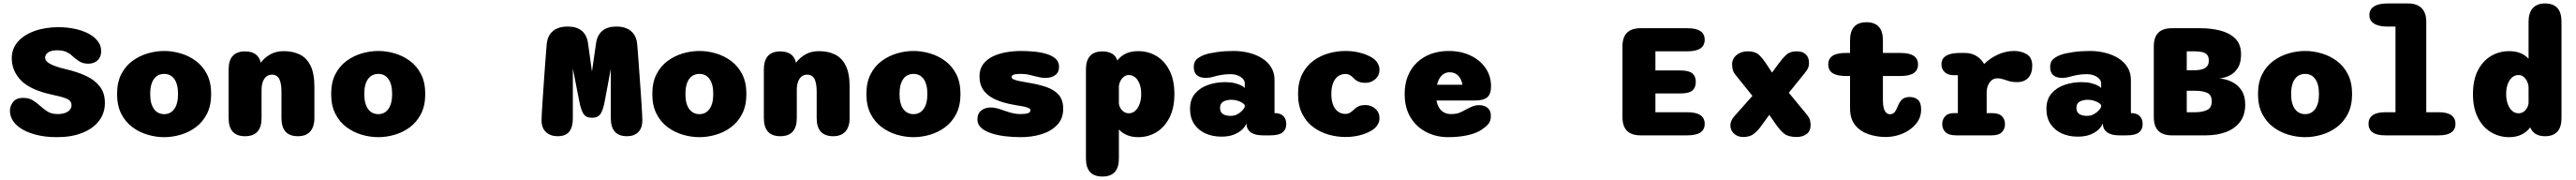

<svg xmlns="http://www.w3.org/2000/svg" viewBox="-20 -782 14896 1040"><path d="M309.5 10.5Q238.5 10.5 183 -4.8Q127.5 -20 92 -46Q37.5 -86 37.5 -143Q37.5 -168 55.2 -192.2Q73 -216.5 113 -216.5Q146.5 -216.5 169.5 -202.5Q192.5 -188.5 212 -170.5Q231.5 -152.5 254.5 -137.8Q277.5 -123 313.5 -123Q337.5 -123 355.5 -129.2Q373.5 -135.5 383.5 -147Q393.5 -158.5 393.5 -174.5Q393.5 -200.5 365.2 -212Q337 -223.5 277 -236Q155 -262.5 101.5 -317.5Q48 -372.5 48 -445.5Q48 -500.5 83.2 -540.8Q118.5 -581 180 -603Q241.5 -625 320 -625Q372.5 -625 424 -612.8Q475.5 -600.5 511.5 -576Q535.5 -559.5 550.2 -537.2Q565 -515 565 -486.5Q565 -453 544.5 -433.5Q524 -414 490.5 -414Q457 -414 433.8 -430.5Q410.5 -447 396 -460.5Q383 -473.5 362.2 -482.5Q341.5 -491.5 310.5 -491.5Q288.5 -491.5 272.8 -486Q257 -480.5 249 -470.8Q241 -461 241 -448.5Q241 -428.5 270.5 -412.5Q300 -396.5 361.5 -382Q425 -367.5 475.8 -344.2Q526.5 -321 556.5 -283.2Q586.5 -245.5 586.5 -187.5Q586.5 -127.5 552 -83Q517.5 -38.5 455.2 -14Q393 10.5 309.5 10.5Z M929.5 10.5Q882 10.5 834 -3.5Q786 -17.5 745.8 -47.2Q705.5 -77 681.2 -124.5Q657 -172 657 -239Q657 -306 681.2 -353.2Q705.5 -400.5 745.8 -430Q786 -459.5 834 -473.5Q882 -487.5 929.5 -487.5Q976.5 -487.5 1024.5 -473.5Q1072.5 -459.5 1112.5 -430Q1152.5 -400.5 1176.8 -353.2Q1201 -306 1201 -239Q1201 -172 1176.8 -124.5Q1152.5 -77 1112.5 -47.2Q1072.5 -17.5 1024.5 -3.5Q976.5 10.5 929.5 10.5ZM929.5 -122.5Q947.5 -122.5 962 -129.8Q976.5 -137 987.2 -151.5Q998 -166 1003.8 -187.8Q1009.5 -209.5 1009.5 -239Q1009.5 -268.5 1003.8 -290.2Q998 -312 987.2 -326.5Q976.5 -341 962 -348Q947.5 -355 929.5 -355Q911.5 -355 896.5 -348Q881.5 -341 870.8 -326.5Q860 -312 854.2 -290.2Q848.5 -268.5 848.5 -239Q848.5 -209.5 854.2 -187.8Q860 -166 870.8 -151.5Q881.5 -137 896.5 -129.8Q911.5 -122.5 929.5 -122.5Z M1703 5Q1607.5 5 1607.5 -100V-253.5Q1607.5 -300.5 1595 -325.5Q1582.5 -350.5 1552.5 -350.5Q1538 -350.5 1526.8 -344.2Q1515.5 -338 1508 -326.5Q1500.5 -315 1496.5 -299.2Q1492.5 -283.5 1492.5 -264.5V-100Q1492.5 5 1397 5Q1302 5 1302 -100V-380Q1302 -485 1397 -485Q1472 -485 1487.5 -421.5L1488 -419.5Q1509.5 -449 1542.8 -467.8Q1576 -486.5 1621.5 -486.5Q1672.5 -486.5 1712.5 -467.5Q1752.5 -448.5 1775.2 -403.5Q1798 -358.5 1798 -281V-100Q1798 -49 1773.5 -22Q1749 5 1703 5Z M2167.5 10.5Q2120 10.5 2072 -3.5Q2024 -17.5 1983.8 -47.2Q1943.5 -77 1919.2 -124.5Q1895 -172 1895 -239Q1895 -306 1919.2 -353.2Q1943.5 -400.5 1983.8 -430Q2024 -459.5 2072 -473.5Q2120 -487.5 2167.5 -487.5Q2214.5 -487.5 2262.5 -473.5Q2310.5 -459.5 2350.5 -430Q2390.5 -400.5 2414.8 -353.2Q2439 -306 2439 -239Q2439 -172 2414.8 -124.5Q2390.5 -77 2350.5 -47.2Q2310.5 -17.5 2262.5 -3.5Q2214.5 10.5 2167.5 10.5ZM2167.5 -122.5Q2185.5 -122.5 2200 -129.8Q2214.5 -137 2225.2 -151.5Q2236 -166 2241.8 -187.8Q2247.5 -209.5 2247.5 -239Q2247.5 -268.5 2241.8 -290.2Q2236 -312 2225.2 -326.5Q2214.5 -341 2200 -348Q2185.5 -355 2167.5 -355Q2149.5 -355 2134.5 -348Q2119.5 -341 2108.8 -326.5Q2098 -312 2092.2 -290.2Q2086.5 -268.5 2086.5 -239Q2086.5 -209.5 2092.2 -187.8Q2098 -166 2108.8 -151.5Q2119.5 -137 2134.5 -129.8Q2149.5 -122.5 2167.5 -122.5Z M3204.5 5Q3163 5 3137.2 -18.8Q3111.5 -42.5 3111.5 -86.5Q3111.5 -97 3112.8 -122.8Q3114 -148.5 3116.5 -184.8Q3119 -221 3121.8 -262.2Q3124.5 -303.5 3127.5 -345.2Q3130.5 -387 3133.2 -423.8Q3136 -460.5 3138.2 -488Q3140.5 -515.5 3141.5 -527.5Q3144.5 -561 3160 -583.5Q3175.5 -606 3201 -617.2Q3226.5 -628.5 3259.5 -628.5H3265.5Q3314.5 -628.5 3344.2 -604Q3374 -579.5 3380.5 -530.5L3403 -368.5L3426.5 -530.5Q3433.5 -579.5 3463.2 -604Q3493 -628.5 3541.5 -628.5H3547Q3580 -628.5 3605.2 -617.2Q3630.5 -606 3646 -583.5Q3661.5 -561 3664.5 -527.5Q3665.5 -515.5 3667.8 -487.8Q3670 -460 3672.8 -422.2Q3675.5 -384.5 3678.5 -342.2Q3681.5 -300 3684.5 -258.2Q3687.5 -216.5 3689.8 -180.8Q3692 -145 3693.2 -120Q3694.5 -95 3694.5 -86.5Q3694.5 -42.5 3671 -18.8Q3647.5 5 3606 5Q3512 5 3512 -99V-384.5L3476.5 -195Q3467.5 -146.5 3452.5 -124Q3437.5 -101.5 3403 -101.5Q3369 -101.5 3354.2 -124Q3339.5 -146.5 3330 -195L3292.5 -386.5V-99Q3292.5 -48 3271.8 -21.5Q3251 5 3204.5 5Z M4024.5 10.5Q3977 10.5 3929 -3.5Q3881 -17.5 3840.8 -47.2Q3800.5 -77 3776.2 -124.5Q3752 -172 3752 -239Q3752 -306 3776.2 -353.2Q3800.5 -400.5 3840.8 -430Q3881 -459.5 3929 -473.5Q3977 -487.5 4024.5 -487.5Q4071.5 -487.5 4119.5 -473.5Q4167.5 -459.5 4207.5 -430Q4247.5 -400.5 4271.8 -353.2Q4296 -306 4296 -239Q4296 -172 4271.8 -124.5Q4247.5 -77 4207.5 -47.2Q4167.5 -17.5 4119.5 -3.5Q4071.5 10.5 4024.5 10.5ZM4024.5 -122.5Q4042.5 -122.5 4057 -129.8Q4071.5 -137 4082.2 -151.5Q4093 -166 4098.8 -187.8Q4104.5 -209.5 4104.5 -239Q4104.5 -268.5 4098.8 -290.2Q4093 -312 4082.2 -326.5Q4071.5 -341 4057 -348Q4042.5 -355 4024.5 -355Q4006.5 -355 3991.5 -348Q3976.5 -341 3965.8 -326.5Q3955 -312 3949.2 -290.2Q3943.5 -268.5 3943.5 -239Q3943.5 -209.5 3949.2 -187.8Q3955 -166 3965.8 -151.5Q3976.5 -137 3991.5 -129.8Q4006.5 -122.5 4024.5 -122.5Z M4798 5Q4702.5 5 4702.5 -100V-253.5Q4702.5 -300.5 4690 -325.5Q4677.5 -350.5 4647.5 -350.5Q4633 -350.5 4621.8 -344.2Q4610.5 -338 4603 -326.5Q4595.5 -315 4591.5 -299.2Q4587.5 -283.5 4587.5 -264.5V-100Q4587.5 5 4492 5Q4397 5 4397 -100V-380Q4397 -485 4492 -485Q4567 -485 4582.5 -421.5L4583 -419.5Q4604.5 -449 4637.8 -467.8Q4671 -486.5 4716.5 -486.5Q4767.5 -486.5 4807.5 -467.5Q4847.5 -448.5 4870.2 -403.5Q4893 -358.5 4893 -281V-100Q4893 -49 4868.5 -22Q4844 5 4798 5Z M5262.5 10.5Q5215 10.5 5167 -3.5Q5119 -17.5 5078.8 -47.2Q5038.5 -77 5014.2 -124.5Q4990 -172 4990 -239Q4990 -306 5014.2 -353.2Q5038.5 -400.5 5078.8 -430Q5119 -459.5 5167 -473.5Q5215 -487.5 5262.5 -487.5Q5309.5 -487.5 5357.5 -473.5Q5405.5 -459.5 5445.5 -430Q5485.5 -400.5 5509.8 -353.2Q5534 -306 5534 -239Q5534 -172 5509.8 -124.5Q5485.5 -77 5445.5 -47.2Q5405.5 -17.5 5357.5 -3.5Q5309.5 10.5 5262.5 10.5ZM5262.5 -122.5Q5280.5 -122.5 5295 -129.8Q5309.5 -137 5320.2 -151.5Q5331 -166 5336.8 -187.8Q5342.5 -209.5 5342.5 -239Q5342.5 -268.5 5336.8 -290.2Q5331 -312 5320.2 -326.5Q5309.5 -341 5295 -348Q5280.5 -355 5262.5 -355Q5244.5 -355 5229.5 -348Q5214.5 -341 5203.8 -326.5Q5193 -312 5187.2 -290.2Q5181.5 -268.5 5181.5 -239Q5181.5 -209.5 5187.2 -187.8Q5193 -166 5203.8 -151.5Q5214.5 -137 5229.5 -129.8Q5244.5 -122.5 5262.5 -122.5Z M5882.5 10.5Q5837.5 10.5 5793 5.2Q5748.5 0 5712 -12Q5675.5 -24 5653.8 -43.5Q5632 -63 5632 -91.5Q5632 -126 5654 -143.5Q5676 -161 5710.5 -161Q5724 -161 5740.8 -157.2Q5757.5 -153.5 5776 -146.5Q5792 -141 5809 -135.5Q5826 -130 5844 -126.5Q5862 -123 5880.5 -123Q5908.5 -123 5923.5 -127.8Q5938.5 -132.5 5938.5 -145Q5938.5 -152.5 5928.5 -157.5Q5918.5 -162.5 5898 -166.8Q5877.5 -171 5845.5 -176Q5781 -187 5736 -207.2Q5691 -227.5 5667.5 -260.2Q5644 -293 5644 -341.5Q5644 -383 5665 -411Q5686 -439 5720.8 -455.8Q5755.5 -472.5 5798 -480Q5840.5 -487.5 5883 -487.5Q5921.5 -487.5 5960.5 -483.8Q5999.5 -480 6032 -470.2Q6064.5 -460.5 6084.2 -442.5Q6104 -424.5 6104 -395.5Q6104 -364 6081.8 -348Q6059.5 -332 6027 -332Q6009.5 -332 5993.5 -335Q5977.5 -338 5961.5 -342.5Q5946 -347 5926.8 -351Q5907.5 -355 5885.5 -355Q5874.5 -355 5864.5 -354.5Q5854.5 -354 5846.5 -352Q5838.5 -350 5834 -346.2Q5829.5 -342.5 5829.5 -336Q5829.5 -329 5841.2 -323.5Q5853 -318 5873.5 -313.8Q5894 -309.5 5921 -305Q5985 -295 6031.5 -278.8Q6078 -262.5 6103 -233Q6128 -203.5 6128 -154Q6128 -97 6093.5 -60.5Q6059 -24 6003.2 -6.8Q5947.5 10.5 5882.5 10.5Z M6259.5 -380Q6259.5 -485 6355 -485Q6387 -485 6409.5 -472.5Q6432 -460 6440.5 -434L6441 -432.5Q6461 -459 6491 -472.8Q6521 -486.5 6561.5 -486.5Q6620 -486.5 6667.5 -458Q6715 -429.5 6743 -374.2Q6771 -319 6771 -239Q6771 -159 6743 -103.2Q6715 -47.5 6667.5 -18.5Q6620 10.5 6561.5 10.5Q6526 10.5 6498 -1Q6470 -12.5 6450 -34V133.5Q6450 238 6355 238Q6259.5 238 6259.5 133.5ZM6450 -181.5Q6452.5 -167.5 6460.2 -155Q6468 -142.5 6480.2 -135Q6492.5 -127.5 6508 -127.5Q6528 -127.5 6544 -141.2Q6560 -155 6569.5 -180.2Q6579 -205.5 6579 -239Q6579 -273 6569.5 -297.5Q6560 -322 6544 -335.2Q6528 -348.5 6508 -348.5Q6492 -348.5 6479.5 -339Q6467 -329.5 6459.5 -315.2Q6452 -301 6450 -286Z M7281.5 0Q7236 0 7212 -18Q7188 -36 7188 -67V-69.5Q7181.5 -52 7163.5 -34.2Q7145.5 -16.5 7115.5 -4.5Q7085.5 7.5 7042.5 7.5Q6991 7.5 6950 -11.2Q6909 -30 6885.2 -65.8Q6861.5 -101.5 6861.5 -153Q6861.5 -208 6891 -242Q6920.5 -276 6967 -291.8Q7013.5 -307.5 7064 -307.5Q7096 -307.5 7120 -301.5Q7144 -295.5 7158.8 -287.5Q7173.5 -279.5 7178 -273.5V-301Q7178 -311 7172 -320.2Q7166 -329.5 7155 -337Q7144 -344.5 7128.8 -349Q7113.5 -353.5 7095 -353.5Q7067.5 -353.5 7044.2 -349.5Q7021 -345.5 7002 -340Q6989.5 -336.5 6978.2 -334.2Q6967 -332 6952 -332Q6920 -332 6901.5 -347.2Q6883 -362.5 6883 -395.5Q6883 -426.5 6902.8 -442.2Q6922.5 -458 6948.5 -466.5Q6973.5 -475 7017.8 -481.2Q7062 -487.5 7113 -487.5Q7161.5 -487.5 7204.5 -476.2Q7247.5 -465 7280.2 -443.8Q7313 -422.5 7331.5 -391.5Q7350 -360.5 7350 -321V-128.5H7351.5Q7384 -128.5 7401 -111.5Q7418 -94.5 7418 -64.5Q7418 -34.5 7396.8 -17.2Q7375.5 0 7326 0ZM7178 -174.5Q7174.5 -181.5 7162.5 -188.8Q7150.5 -196 7134.2 -200.8Q7118 -205.5 7100.5 -205.5Q7073 -205.5 7054 -195Q7035 -184.5 7035 -158.5Q7035 -141.5 7043.2 -131.2Q7051.5 -121 7065.2 -116.8Q7079 -112.5 7095 -112.5Q7118 -112.5 7135 -121.8Q7152 -131 7163 -143Q7174 -155 7178 -164Z M7760.5 9.5Q7711 9.5 7662.5 -4.2Q7614 -18 7574 -47.5Q7534 -77 7510 -124.5Q7486 -172 7486 -239Q7486 -306 7510 -353.5Q7534 -401 7574 -430.5Q7614 -460 7662.5 -473.8Q7711 -487.5 7760.5 -487.5Q7801 -487.5 7838.2 -478.8Q7875.5 -470 7905.5 -454Q7932 -440 7944.5 -419.8Q7957 -399.5 7957 -379.5Q7957 -346 7932.8 -324.8Q7908.5 -303.5 7876 -303.5Q7851.5 -303.5 7835.5 -310.5Q7819.5 -317.5 7808.5 -329.5Q7799 -340 7787.2 -347.2Q7775.5 -354.5 7760 -354.5Q7742.5 -354.5 7727.8 -347.5Q7713 -340.5 7702 -326.2Q7691 -312 7684.8 -290.2Q7678.5 -268.5 7678.5 -239Q7678.5 -209.5 7684.8 -187.8Q7691 -166 7702 -152Q7713 -138 7727.8 -131Q7742.5 -124 7760 -124Q7775.5 -124 7787.2 -131.2Q7799 -138.5 7808.5 -148.5Q7820 -160.5 7835.8 -167.8Q7851.5 -175 7876 -175Q7908.5 -175 7932.8 -153.8Q7957 -132.5 7957 -98.5Q7957 -78.5 7944.5 -58.8Q7932 -39 7905.5 -24.5Q7875.5 -8 7838.2 0.8Q7801 9.5 7760.5 9.5Z M8354.5 10.5Q8285 10.5 8227.8 -18.8Q8170.5 -48 8136.5 -103.8Q8102.5 -159.5 8102.5 -239Q8102.5 -298.5 8121.8 -344.5Q8141 -390.5 8175.5 -422.5Q8210 -454.5 8256.2 -471Q8302.5 -487.5 8357 -487.5Q8428 -487.5 8483.2 -461.2Q8538.5 -435 8570.2 -389Q8602 -343 8602 -283.5Q8602 -238.5 8580.2 -220Q8558.5 -201.5 8511.5 -201.5H8286.5Q8291 -177 8301.8 -159.5Q8312.5 -142 8329.8 -132.5Q8347 -123 8370 -123Q8399.5 -123 8417.8 -130Q8436 -137 8452 -146.5Q8472.5 -158 8492.2 -166.2Q8512 -174.5 8534 -174.5Q8562.5 -174.5 8581.8 -159Q8601 -143.5 8601 -112.5Q8601 -82 8585.5 -64.8Q8570 -47.5 8547.5 -32.5Q8516 -11.5 8465.2 -0.5Q8414.5 10.5 8354.5 10.5ZM8289.5 -292.5H8436.5Q8432 -323 8413.2 -343.8Q8394.5 -364.5 8362.5 -364.5Q8344.5 -364.5 8330 -355.8Q8315.5 -347 8305.2 -331Q8295 -315 8289.5 -292.5Z M9837.5 -552.5Q9837.5 -485.5 9737.5 -485.5H9552.5V-375H9695.5Q9746.5 -375 9766.2 -358Q9786 -341 9786 -308.5Q9786 -276 9766.2 -259Q9746.5 -242 9695.5 -242H9552.5V-133.5H9737.5Q9837.5 -133.5 9837.5 -66.5Q9837.5 0 9737.5 0H9467Q9362 0 9362 -105V-514.5Q9362 -619 9467 -619H9737.5Q9837.5 -619 9837.5 -552.5Z M10369 -485.5Q10404 -485.5 10422.2 -468Q10440.5 -450.5 10440.5 -419.5Q10440.5 -399 10433.8 -386Q10427 -373 10414.5 -358L10324 -246L10430 -117.5Q10443 -101.5 10446.5 -86.8Q10450 -72 10450 -59Q10450 -25.5 10427.2 -8Q10404.5 9.5 10369.5 9.5Q10323 9.5 10299.2 -8.2Q10275.5 -26 10250 -62.5L10211 -118.5L10160 -48.5Q10144.5 -27 10121.8 -8.8Q10099 9.5 10060 9.5Q10028 9.5 10007 -10Q9986 -29.5 9986 -57.5Q9986 -70.5 9991.2 -83.5Q9996.5 -96.5 10009 -110.5L10113.5 -228L10016 -349Q10004 -363.5 10000 -378.2Q9996 -393 9996 -410.5Q9996 -443 10022 -464.2Q10048 -485.5 10086 -485.5Q10129 -485.5 10150.8 -465.5Q10172.5 -445.5 10197 -408L10227 -362.5L10260 -408Q10286.5 -444 10308.5 -464.8Q10330.5 -485.5 10369 -485.5Z M10652 -343Q10552 -343 10552 -409.5Q10552 -476 10652 -476H10678V-549Q10678 -653.5 10773 -653.5Q10868 -653.5 10868 -549V-476H10971Q11071 -476 11071 -409.5Q11071 -343 10971 -343H10868V-199Q10868 -174 10873 -156.8Q10878 -139.5 10887.2 -130.8Q10896.5 -122 10909 -122Q10929.5 -122 10940 -139.8Q10950.5 -157.5 10955.5 -171.5Q10963 -191.5 10978 -206.5Q10993 -221.5 11023.5 -221.5Q11051.5 -221.5 11070.2 -205.8Q11089 -190 11089 -148.5Q11089 -102 11059.2 -66.2Q11029.5 -30.5 10982.8 -10.5Q10936 9.5 10885 9.5Q10832.5 9.5 10785 -6.5Q10737.5 -22.5 10707.8 -58.8Q10678 -95 10678 -156V-343Z M11468 -128.5H11497.5Q11539 -128.5 11556.5 -110.2Q11574 -92 11574 -64.5Q11574 -37 11556 -18.5Q11538 0 11497.5 0H11292Q11248.5 0 11229.8 -18.5Q11211 -37 11211 -64.5Q11211 -92 11228 -110.2Q11245 -128.5 11279 -128.5H11301.5V-347.5H11280Q11244.5 -347.5 11225.5 -365Q11206.5 -382.5 11206.5 -412Q11206.5 -443 11233.2 -459.5Q11260 -476 11311 -476H11344.5Q11377.5 -476 11405.2 -460.5Q11433 -445 11449.5 -418.5L11453.5 -412Q11487.5 -446 11533.2 -466.8Q11579 -487.5 11627 -487.5Q11668.5 -487.5 11700 -468.5Q11731.5 -449.5 11731.5 -402Q11731.5 -356.5 11708 -332Q11684.5 -307.5 11644.5 -307.5Q11619.5 -307.5 11603.8 -311.5Q11588 -315.5 11573.5 -321Q11562.5 -325 11552 -327.2Q11541.5 -329.5 11530 -329.5Q11510 -329.5 11496.2 -317.8Q11482.5 -306 11475.2 -287.5Q11468 -269 11468 -247.5Z M12233.5 0Q12188 0 12164 -18Q12140 -36 12140 -67V-69.5Q12133.5 -52 12115.5 -34.2Q12097.5 -16.5 12067.5 -4.5Q12037.5 7.5 11994.5 7.5Q11943 7.5 11902 -11.2Q11861 -30 11837.2 -65.8Q11813.5 -101.5 11813.5 -153Q11813.5 -208 11843 -242Q11872.5 -276 11919 -291.8Q11965.5 -307.5 12016 -307.5Q12048 -307.5 12072 -301.5Q12096 -295.5 12110.8 -287.5Q12125.5 -279.5 12130 -273.5V-301Q12130 -311 12124 -320.2Q12118 -329.5 12107 -337Q12096 -344.5 12080.8 -349Q12065.5 -353.5 12047 -353.5Q12019.5 -353.5 11996.2 -349.5Q11973 -345.5 11954 -340Q11941.5 -336.5 11930.2 -334.2Q11919 -332 11904 -332Q11872 -332 11853.5 -347.2Q11835 -362.5 11835 -395.5Q11835 -426.5 11854.8 -442.2Q11874.5 -458 11900.5 -466.5Q11925.5 -475 11969.8 -481.2Q12014 -487.5 12065 -487.5Q12113.5 -487.5 12156.5 -476.2Q12199.5 -465 12232.2 -443.8Q12265 -422.5 12283.5 -391.5Q12302 -360.5 12302 -321V-128.5H12303.5Q12336 -128.5 12353 -111.5Q12370 -94.5 12370 -64.5Q12370 -34.5 12348.8 -17.2Q12327.5 0 12278 0ZM12130 -174.5Q12126.5 -181.5 12114.5 -188.8Q12102.5 -196 12086.2 -200.8Q12070 -205.5 12052.5 -205.5Q12025 -205.5 12006 -195Q11987 -184.5 11987 -158.5Q11987 -141.5 11995.2 -131.2Q12003.5 -121 12017.2 -116.8Q12031 -112.5 12047 -112.5Q12070 -112.5 12087 -121.8Q12104 -131 12115 -143Q12126 -155 12130 -164Z M12812.5 -329Q12820 -329 12844 -324Q12868 -319 12895.5 -303.8Q12923 -288.5 12943 -258Q12963 -227.5 12963 -176.5Q12963 -117.5 12933.5 -78.2Q12904 -39 12852.8 -19.5Q12801.5 0 12735 0H12539Q12434.5 0 12434.5 -105V-514.5Q12434.5 -619 12539 -619H12705.5Q12764 -619 12817.5 -605.8Q12871 -592.5 12905 -559.8Q12939 -527 12939 -467.5Q12939 -421 12922.5 -393.2Q12906 -365.5 12883.2 -351.8Q12860.5 -338 12840.2 -333.5Q12820 -329 12812.5 -329ZM12625 -485.5V-376H12670Q12689 -376 12708 -380Q12727 -384 12739.8 -396Q12752.5 -408 12752.5 -432Q12752.5 -456.5 12740.5 -467.8Q12728.5 -479 12709.5 -482.2Q12690.5 -485.5 12670 -485.5ZM12676 -133.5Q12713 -133.5 12741.2 -145.8Q12769.5 -158 12769.5 -196.5Q12769.5 -235.5 12741.2 -246.5Q12713 -257.5 12676 -257.5H12625V-133.5Z M13309.5 10.5Q13262 10.5 13214 -3.5Q13166 -17.5 13125.8 -47.2Q13085.5 -77 13061.2 -124.5Q13037 -172 13037 -239Q13037 -306 13061.2 -353.2Q13085.5 -400.5 13125.8 -430Q13166 -459.5 13214 -473.5Q13262 -487.5 13309.5 -487.5Q13356.5 -487.5 13404.5 -473.5Q13452.5 -459.5 13492.5 -430Q13532.5 -400.5 13556.8 -353.2Q13581 -306 13581 -239Q13581 -172 13556.8 -124.5Q13532.5 -77 13492.5 -47.2Q13452.5 -17.5 13404.5 -3.5Q13356.5 10.5 13309.5 10.5ZM13309.5 -122.5Q13327.5 -122.5 13342 -129.8Q13356.5 -137 13367.2 -151.5Q13378 -166 13383.8 -187.8Q13389.5 -209.5 13389.5 -239Q13389.5 -268.5 13383.8 -290.2Q13378 -312 13367.2 -326.5Q13356.5 -341 13342 -348Q13327.5 -355 13309.5 -355Q13291.5 -355 13276.5 -348Q13261.5 -341 13250.8 -326.5Q13240 -312 13234.2 -290.2Q13228.5 -268.5 13228.5 -239Q13228.5 -209.5 13234.2 -187.8Q13240 -166 13250.8 -151.5Q13261.5 -137 13276.5 -129.8Q13291.5 -122.5 13309.5 -122.5Z M13771.5 0Q13724 0 13700 -17.2Q13676 -34.5 13676 -66.5Q13676 -99 13700 -116.2Q13724 -133.5 13771.5 -133.5H13832V-628.5H13785.5Q13734.5 -628.5 13707.8 -645.8Q13681 -663 13681 -695Q13681 -727.5 13707.8 -744.8Q13734.5 -762 13785.5 -762H13905Q13956 -762 13983 -735Q14010 -708 14010 -657V-133.5H14083.5Q14131 -133.5 14155 -116.2Q14179 -99 14179 -66.5Q14179 -34.5 14155 -17.2Q14131 0 14083.5 0Z M14696.5 5Q14634.5 5 14612.5 -43L14611 -46Q14591 -19 14560.2 -4.2Q14529.5 10.5 14489.5 10.5Q14431.5 10.5 14383.8 -18.5Q14336 -47.5 14308 -103.2Q14280 -159 14280 -239Q14280 -319 14308 -374.2Q14336 -429.5 14383.8 -458Q14431.5 -486.5 14489.5 -486.5Q14526 -486.5 14554 -475.2Q14582 -464 14601.5 -442.5V-657Q14601.5 -708 14626 -735Q14650.5 -762 14696.5 -762Q14792 -762 14792 -657V-100Q14792 5 14696.5 5ZM14601.5 -184.5V-281.5Q14600.5 -297 14593 -312.2Q14585.5 -327.5 14572.8 -338Q14560 -348.5 14543 -348.5Q14523 -348.5 14507 -335.2Q14491 -322 14481.5 -297.5Q14472 -273 14472 -239Q14472 -205.5 14481.5 -180.2Q14491 -155 14507 -141.2Q14523 -127.5 14543 -127.5Q14559 -127.5 14571.5 -135.5Q14584 -143.5 14591.8 -156.8Q14599.5 -170 14601.5 -184.5Z"/></svg>

Font: Sono Monospace ExtraBold
Style: Regular
Weight: 800
Version: Version 2.112